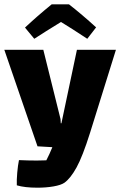

<svg xmlns="http://www.w3.org/2000/svg" viewBox="-21 -691 558 891"><path d="M517 -460 397 -75Q362 36 334 86.5Q306 137 278 157Q262 168 227.5 174Q193 180 153 180Q93 180 57 169Q56 145 59 110.5Q62 76 67 52Q109 54 149 54Q179 54 194 53Q209 24 222 -8L153 -12L-1 -460H180L260 -138L261 -119H264L336 -460ZM425 -564 384 -511Q310 -560 262 -589Q187 -543 138 -511L95 -563Q149 -614 219 -671H299Q358 -625 425 -564Z"/></svg>

Font: Lalezar
Style: Regular
Weight: 400
Designer: Borna Izadpanah
Foundry: Borna Izadpanah
Version: Version 1.004